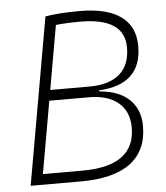

<svg xmlns="http://www.w3.org/2000/svg" viewBox="-51 -749 688 795"><g transform="rotate(-5 293.0 -351.5)"><path d="M44.4 0 166.5 -693.4Q222.7 -703.1 310.1 -703.1Q422.4 -703.1 480.5 -661.1Q538.6 -619.1 538.6 -537.6Q538.6 -378.4 361.8 -369.1L361.3 -364.3Q440.9 -358.9 485.1 -317.4Q529.3 -275.9 529.3 -206.1Q529.3 -104.5 459.7 -52.2Q390.1 0 254.4 0ZM99.1 -43.9H264.2Q482.4 -43.9 482.4 -204.1Q482.4 -270.5 438.7 -307.4Q395 -344.2 316.4 -344.2H151.9ZM159.7 -388.2H322.3Q405.3 -388.2 448.5 -425.8Q491.7 -463.4 491.7 -536.1Q491.7 -659.2 308.6 -659.2Q251 -659.2 206.5 -654.3Z"/></g></svg>

Font: Cascadia Code NF ExtraLight
Style: Italic
Weight: 200
Italic angle: -10°
Monospace: yes
Designer: Aaron Bell
Foundry: Saja Typeworks
Version: Version 2404.023; ttfautohint (v1.8.4)